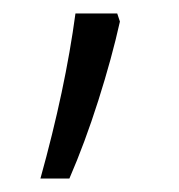

<svg xmlns="http://www.w3.org/2000/svg" viewBox="-20 -136 266 285"><path d="M154 -116 158 -104Q146 -50 126 13Q106 76 83 129H40Q77 -4 92 -116Z"/></svg>

Font: BC Sans Light
Style: Regular
Weight: 300
Designer: Monotype Design Team
Foundry: Monotype Imaging Inc.
Version: Version 2.000;GOOG;noto-source:20170915:90ef993387c0